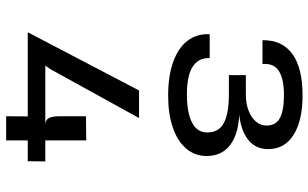

<svg xmlns="http://www.w3.org/2000/svg" viewBox="-214 -682 1028 640"><g transform="rotate(90 300.0 -362.0)"><path d="M94 -547H173.5Q171.5 -471 294.5 -471Q354.5 -471 388 -487.8Q421.5 -504.5 421.5 -539Q421.5 -577.5 389.8 -594.2Q358 -611 294.5 -611H230.5V-667.5H295.5Q325 -667.5 348.5 -676.5Q372 -685.5 385.2 -701Q398.5 -716.5 398.5 -736.5Q398.5 -768 373 -781.2Q347.5 -794.5 297 -794.5Q242.5 -794.5 216.2 -777.2Q190 -760 193.5 -723H114Q113 -788.5 159.8 -822.5Q206.5 -856.5 298 -856.5Q381.5 -856.5 429.2 -826.8Q477 -797 477 -742Q477 -701 447 -676.2Q417 -651.5 363 -645.5Q429.5 -642 464.8 -614Q500 -586 500 -537Q500 -497.5 475.2 -468.5Q450.5 -439.5 405 -424Q359.5 -408.5 299 -408.5Q233.5 -408.5 186.5 -425.2Q139.5 -442 115.8 -473.2Q92 -504.5 94 -547ZM518 1 517.5 59.5H448V131.5H367.5L368 59.5H87.5L281.5 -311.5H373.5L210.5 -16L198.5 1H396.5Q380.5 1 374 -10.2Q367.5 -21.5 367.5 -48V-134.5L448 -135.5V1Z"/></g></svg>

Font: SplineSansMono30
Style: Regular
Weight: 400
Designer: Eben Sorkin, Mirko Velimirovic
Foundry: Sorkin Type
Version: Version 1.000